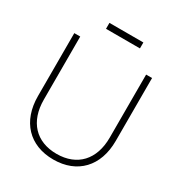

<svg xmlns="http://www.w3.org/2000/svg" viewBox="-205 -1022 1101 1176"><g transform="rotate(30 345.0 -433.5)"><path d="M225 -840H465V-882H225ZM345 15C514.5 15 620 -96.5 620 -275V-720H578V-274C578 -119 490.5 -25 345 -25C199.5 -25 112 -119 112 -274V-720H70V-275C70 -96.5 175.5 15 345 15Z"/></g></svg>

Font: Vela Sans ExtLt
Style: Regular
Weight: 200
Designer: Principal design: Mikhail Sharanda - project Manrope.
Design modification: Ravid Balaliev
Foundry: Mikhail Sharanda
Version: Version 1.001